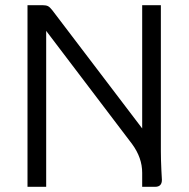

<svg xmlns="http://www.w3.org/2000/svg" viewBox="-20 -720 730 740"><path d="M602 -64Q604 -36 604 -27Q604 0 578 0H528V-54Q528 -112 489 -165L158 -601V0H86V-700H144Q157 -700 164.5 -696.5Q172 -693 182 -680L528 -225V-700H600V-137Q600 -106 602 -64Z"/></svg>

Font: Krub
Style: Regular
Weight: 400
Designer: Ekaluck Peanpanawate
Foundry: Cadson Demak Co.,Ltd.
Version: Version 1.000; ttfautohint (v1.6)